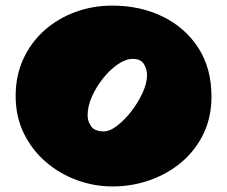

<svg xmlns="http://www.w3.org/2000/svg" viewBox="-20 -650 815 688"><path d="M382.8 18.1Q317.4 18.1 255.4 -4.6Q193.4 -27.3 143.8 -70.1Q94.2 -112.8 65.2 -172.6Q36.1 -232.4 36.1 -306.2Q36.1 -378.9 63.5 -438.5Q90.8 -498 138.7 -540.8Q186.5 -583.5 249.3 -606.7Q312 -629.9 382.8 -629.9Q482.4 -629.9 563 -590.6Q643.6 -551.3 690.7 -478.3Q737.8 -405.3 737.8 -304.2Q737.8 -230 709 -170.4Q680.2 -110.8 630.4 -68.8Q580.6 -26.9 516.8 -4.4Q453.1 18.1 382.8 18.1ZM352.1 -179.2Q373.5 -179.2 399.9 -199.5Q426.3 -219.7 450.7 -251.2Q475.1 -282.7 491 -317.4Q506.8 -352.1 506.8 -380.9Q506.8 -402.8 495.4 -420.9Q483.9 -439 456.1 -439Q430.7 -439 402.3 -419.7Q374 -400.4 349.4 -369.4Q324.7 -338.4 309.3 -303.5Q293.9 -268.6 293.9 -236.8Q293.9 -215.3 306.6 -197.3Q319.3 -179.2 352.1 -179.2Z"/></svg>

Font: Rammetto One
Style: Regular
Weight: 400
Designer: Vernon Adams
Foundry: Vernon Adams
Version: Version 1.100; ttfautohint (v1.8.4.7-5d5b)